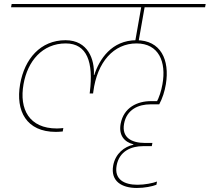

<svg xmlns="http://www.w3.org/2000/svg" viewBox="-20 -760 1043 955"><path d="M258 -104C269 -104 280 -105 292 -106L295 -123C283 -122 273 -121 263 -121C125 -121 75 -217 97 -341C117 -456 191 -544 307 -544C414 -544 445 -449 427 -303L426 -295H443L444 -303C463 -452 546 -544 659 -544C770 -544 808 -452 788 -341C782 -307 772 -276 757 -248L772 -241C788 -271 799 -305 805 -341C825 -463 779 -560 659 -560C535 -560 474 -465 449 -387H447C451 -464 418 -560 306 -560C181 -560 102 -467 80 -341C57 -208 111 -104 258 -104ZM661 175C699 175 738 167 758 159L761 143C740 151 700 159 664 159C597 159 548 132 560 64C573 -9 634 -33 691 -33H735L738 -49H701C634 -49 585 -76 597 -144C610 -217 671 -241 728 -241H772L775 -257H731C664 -257 595 -226 580 -144C570 -88 597 -54 644 -42L643 -40C600 -31 554 3 543 63C529 142 586 175 661 175ZM1000 -724 1003 -740H38L35 -724ZM669 -552 700 -728H683L652 -552Z"/></svg>

Font: Poppins Devanagari Thin
Style: Italic
Weight: 100
Italic angle: -10°
Designer: Ninad Kale (Devanagari), Jonny Pinhorn (Latin)
Foundry: Indian Type Foundry
Version: 4.005